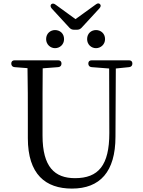

<svg xmlns="http://www.w3.org/2000/svg" viewBox="-20 -1084 836 1124"><path d="M302 -802C330 -802 355 -823 355 -855C355 -889 330 -908 302 -908C276 -908 250 -889 250 -855C250 -823 276 -802 302 -802ZM65 -691 141 -685C143 -587 143 -489 143 -390V-275C143 -63 247 20 401 20C565 20 656 -78 656 -284L658 -683L736 -691C748 -692 755 -700 755 -712C755 -724 748 -731 735 -731H517C504 -731 497 -724 497 -712C497 -700 504 -692 516 -691L619 -683L620 -305C620 -116 556 -41 419 -41C300 -41 229 -107 229 -290V-390C229 -491 229 -587 230 -684L321 -691C333 -692 340 -700 340 -712C340 -724 333 -731 320 -731H66C53 -731 46 -724 46 -712C46 -700 53 -692 65 -691ZM283 -1034 387 -921C394 -914 402 -910 412 -910H432C442 -910 450 -914 457 -921L562 -1035C570 -1044 572 -1053 566 -1059C560 -1066 551 -1066 541 -1058L422 -972L305 -1057C296 -1064 286 -1065 280 -1059C274 -1053 275 -1043 283 -1034ZM490 -855C490 -823 515 -802 542 -802C569 -802 595 -823 595 -855C595 -889 569 -908 542 -908C515 -908 490 -889 490 -855Z"/></svg>

Font: 寒蝉锦书宋
Style: Regular
Weight: 400
Designer: 寒蝉锦书宋{Warren} 思源宋体{Ryoko NISHIZUKA 西塚涼子 (kana & ideographs); Frank Grießhammer (Latin, Greek & Cyrillic); Wenlong ZHANG 
Foundry: Adobe & ChillType
Version: Version 2.000;Glyphs 3.1.1 (3135)